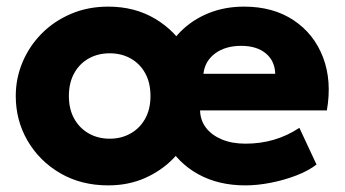

<svg xmlns="http://www.w3.org/2000/svg" viewBox="-20 -545 1041 580"><path d="M306.9 15Q225 15 161.9 -21.8Q98.9 -58.6 63.2 -120Q27.6 -181.4 27.6 -255Q27.6 -308.5 48.1 -357.2Q68.6 -405.9 105.9 -443.6Q143.1 -481.2 194.4 -503.1Q245.6 -525 306.9 -525Q387.2 -525 448.8 -488.2Q510.4 -451.4 545.2 -390Q580.1 -328.6 580.1 -255Q580.1 -201.5 560.2 -152.8Q540.2 -104.1 503.8 -66.4Q467.2 -28.8 417.3 -6.9Q367.4 15 306.9 15ZM311.4 -126Q346.5 -126 374.4 -141.8Q402.4 -157.5 418.5 -186.4Q434.6 -215.2 434.6 -255Q434.6 -294.8 418.7 -323.7Q402.8 -352.6 374.8 -368.3Q346.9 -384 311.4 -384Q275.9 -384 247.9 -368.3Q220 -352.6 204.1 -323.7Q188.1 -294.8 188.1 -255Q188.1 -215.2 204.2 -186.4Q220.4 -157.5 248.3 -141.8Q276.2 -126 311.4 -126ZM721.1 15Q639.8 15 578.7 -18.8Q517.6 -52.6 483.6 -113.4Q449.6 -174.1 449.6 -255.2Q449.6 -314.4 469.4 -363.8Q489.2 -413.2 525.2 -449.3Q561.1 -485.4 610 -505.2Q658.9 -525 717.4 -525Q805.2 -525 866.9 -483.9Q928.6 -442.9 955.8 -371.9Q983 -300.9 967.4 -211.5H584.4Q585.1 -181.5 602.4 -158.9Q619.8 -136.4 650.4 -123.7Q681 -111 721.4 -111Q766.6 -111 806.9 -122.7Q847.2 -134.4 884.4 -158.8L936.1 -48Q913 -29.8 876.8 -15.6Q840.5 -1.4 799.4 6.8Q758.2 15 721.1 15ZM594.6 -322H811.4Q810.5 -360.6 783.1 -383.6Q755.6 -406.5 708.4 -406.5Q661 -406.5 629.9 -383.6Q598.8 -360.6 594.6 -322Z"/></svg>

Font: Geologica-Sharp
Style: Regular
Weight: 100
Designer: Sindre Bremnes, Frode Helland
Foundry: Monokrom Skriftforlag AS
Version: Version 1.010;gftools[0.9.28]